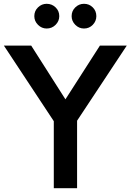

<svg xmlns="http://www.w3.org/2000/svg" viewBox="-28 -990 686 1010"><path d="M217.5 -840Q191.2 -840 171.9 -859.4Q152.5 -878.8 152.5 -905Q152.5 -932.5 171.9 -951.2Q191.2 -970 217.5 -970Q245 -970 264.4 -951.2Q283.8 -932.5 283.8 -905Q283.8 -878.8 264.4 -859.4Q245 -840 217.5 -840ZM413.8 -840Q387.5 -840 368.1 -859.4Q348.8 -878.8 348.8 -905Q348.8 -932.5 368.1 -951.2Q387.5 -970 413.8 -970Q441.2 -970 460 -951.2Q478.8 -932.5 478.8 -905Q478.8 -878.8 460 -859.4Q441.2 -840 413.8 -840ZM638.8 -750 377.5 -355V0H255V-352.5L-7.5 -750H136.2L316.2 -467.5L497.5 -750Z"/></svg>

Font: Now Medium
Style: Regular
Weight: 500
Designer: Alfredo Marco Pradil
Foundry: Alfredo Marco Pradil
Version: Version 1.002;PS 001.002;hotconv 1.0.88;makeotf.lib2.5.64775